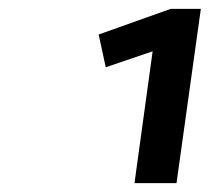

<svg xmlns="http://www.w3.org/2000/svg" viewBox="-20 -710 474 434"><path d="M379 -296 434 -690H366L203 -632L219 -558L325 -594L284 -296Z"/></svg>

Font: Brisa Sans Medium
Style: Italic
Weight: 600
Italic angle: -8°
Designer: Dalton Maag Ltd
Foundry: Dalton Maag Ltd
Version: Version 1.101;July 10, 2019;FontCreator 11.5.0.2425 64-bit